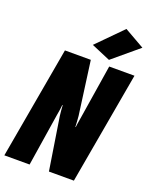

<svg xmlns="http://www.w3.org/2000/svg" viewBox="-213 -1051 910 1144"><g transform="rotate(20 242.0 -478.5)"><path d="M-40.5 0H119.6L171.9 -334C174.3 -347.2 180.7 -383.3 181.2 -399.4H184.1C184.1 -391.1 185.1 -379.4 186.5 -364.7L189.9 -333L242.2 0H400.4L525.9 -710.9H365.7L312 -372.1L306.6 -338.9C304.2 -323.7 302.2 -312 301.8 -303.7H299.3C298.8 -320.8 296.4 -356.9 294.9 -372.1L249 -710.9H85ZM350.6 -747.6 513.2 -883.8 385.7 -956.5 230 -798.8Z"/></g></svg>

Font: Roboto Flex Super Cond Black
Style: Italic
Weight: 900
Width: 3
Italic angle: -10°
Designer: Berlow after Robertson
Foundry: Google
Version: Version 3.200;Glyphs 3.3 (3311)